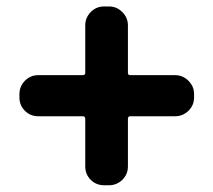

<svg xmlns="http://www.w3.org/2000/svg" viewBox="-20 -669 648 584"><path d="M296.9 -105.5Q272.5 -105.5 255.9 -122.1Q239.3 -138.7 239.3 -163.1V-307.6Q239.3 -315.4 231.4 -315.4H96.7Q72.3 -315.4 55.7 -332Q39.1 -348.6 39.1 -373V-382.8Q39.1 -406.2 55.7 -423.3Q72.3 -440.4 96.7 -440.4H231.4Q239.3 -440.4 239.3 -447.3V-591.8Q239.3 -615.2 255.9 -632.3Q272.5 -649.4 296.9 -649.4H311.5Q335 -649.4 352.1 -632.3Q369.1 -615.2 369.1 -591.8V-447.3Q369.1 -440.4 376 -440.4H512.7Q536.1 -440.4 553.2 -423.3Q570.3 -406.2 570.3 -382.8V-373Q570.3 -348.6 553.2 -332Q536.1 -315.4 512.7 -315.4H376Q369.1 -315.4 369.1 -307.6V-163.1Q369.1 -138.7 352.1 -122.1Q335 -105.5 311.5 -105.5Z"/></svg>

Font: Gen Jyuu Gothic Heavy
Style: Bold
Weight: 900
Designer: [Source Han Sans]
Ryoko NISHIZUKA  (kana & ideographs); Paul D. Hunt (Latin, Greek & Cyrillic); Wenlong ZHANG  (bopomofo
Version: Version 1.002.20150607